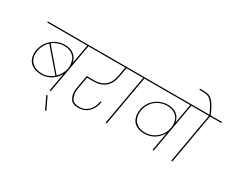

<svg xmlns="http://www.w3.org/2000/svg" viewBox="-154 -1565 2925 2409"><g transform="rotate(30 1308.5 -360.0)"><path d="M855 -740 853 -724H691L563 0H546L593 -265Q559 -202 495 -161Q431 -120 348 -120Q282 -120 231.5 -148Q181 -176 162 -220Q143 -264 143 -306Q143 -329 147 -353Q160 -426 201.5 -480Q243 -534 303 -563.5Q363 -593 429 -593Q514 -593 563.5 -550.5Q613 -508 624 -444L674 -724H93L95 -740ZM609 -355Q612 -375 612 -395Q612 -429 599.5 -470.5Q587 -512 542.5 -544.5Q498 -577 426 -577Q381 -577 338 -562Q295 -547 261 -519L528 -207Q561 -239 581.5 -278Q602 -317 609 -355ZM351 -136Q444 -136 517 -196L248 -508Q181 -447 164 -353Q160 -329 160 -308Q160 -269 178 -228.5Q196 -188 242.5 -162Q289 -136 351 -136Z M621 244 537 66H555L640 244Z M873 -374 843 -204Q838 -174 838 -148Q838 -96 864 -51.5Q890 -7 970 -7Q1045 -7 1097.5 -56.5Q1150 -106 1164 -188L1166 -199H1183L1181 -188Q1165 -98 1107 -44.5Q1049 9 967 9Q879 9 849.5 -39.5Q820 -88 820 -145Q820 -173 826 -205L859 -390H969Q1062 -390 1122.5 -440Q1183 -490 1201 -591L1225 -724H783L785 -740H1394L1392 -724H1242L1218 -591Q1199 -481 1133 -427.5Q1067 -374 966 -374Z M1356 0 1484 -724H1322L1324 -740H1665L1663 -724H1501L1373 0Z M2346 -740 2344 -724H2182L2054 0H2037L2085 -271Q2053 -208 1989.5 -166.5Q1926 -125 1840 -125Q1774 -125 1726 -153Q1678 -181 1661 -224.5Q1644 -268 1644 -309Q1644 -333 1648 -359Q1660 -428 1701 -480Q1742 -532 1800 -560Q1858 -588 1922 -588Q2009 -588 2057 -546.5Q2105 -505 2115 -441L2165 -724H1593L1595 -740ZM1843 -141Q1917 -141 1971.5 -173.5Q2026 -206 2058.5 -255Q2091 -304 2099 -354L2100 -355Q2104 -376 2104 -397Q2104 -428 2092.5 -468Q2081 -508 2037 -540Q1993 -572 1919 -572Q1860 -572 1806 -546.5Q1752 -521 1714.5 -472.5Q1677 -424 1665 -359Q1661 -334 1661 -311Q1661 -273 1677 -233Q1693 -193 1737.5 -167Q1782 -141 1843 -141Z M2617 -740 2615 -724H2453L2325 0H2308L2436 -724H2274L2276 -740H2436Q2392 -838 2359 -881.5Q2326 -925 2293 -936.5Q2260 -948 2200 -948H2168L2171 -964H2203Q2266 -964 2301.5 -951.5Q2337 -939 2372.5 -892Q2408 -845 2454 -740Z"/></g></svg>

Font: Fz Poppins Thin
Style: Italic
Weight: 100
Italic angle: -10°
Designer: Ninad Kale (Devanagari), Jonny Pinhorn (Latin)
Foundry: Indian Type Foundry
Version: Vit hóa bi Vntype.Com & FontZin.Com